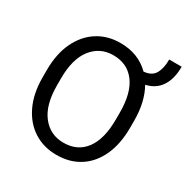

<svg xmlns="http://www.w3.org/2000/svg" viewBox="-177 -927 1056 1087"><g transform="rotate(30 351.0 -383.5)"><path d="M621.6 -377.9V-333Q621.6 -226.6 586.4 -149.7Q551.3 -72.8 487.3 -31.5Q423.3 9.8 336.4 9.8Q252.4 9.8 187.7 -31.5Q123 -72.8 86.4 -149.7Q49.8 -226.6 49.8 -333V-377.9Q49.8 -484.4 86.2 -561.3Q122.6 -638.2 187 -679.4Q251.5 -720.7 335.4 -720.7Q453.1 -720.7 528.3 -645.5Q579.1 -649.4 599.6 -683.8Q620.1 -718.3 620.1 -777.3H701.7Q701.7 -698.7 669.7 -649.4Q637.7 -600.1 573.7 -585.4Q597.2 -543.9 609.4 -491.9Q621.6 -439.9 621.6 -377.9ZM528.3 -333V-378.9Q528.3 -505.9 477.5 -573.2Q426.8 -640.6 335.4 -640.6Q248.5 -640.6 195.8 -573.2Q143.1 -505.9 143.1 -378.9V-333Q143.1 -205.1 196.3 -137.5Q249.5 -69.8 336.4 -69.8Q428.2 -69.8 478.3 -137.5Q528.3 -205.1 528.3 -333Z"/></g></svg>

Font: Vazirmatn RD FD
Style: Regular
Weight: 400
Designer: Saber Rastikerdar
Foundry: Saber Rastikerdar
Version: Version 33.003